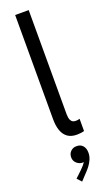

<svg xmlns="http://www.w3.org/2000/svg" viewBox="-193 -788 624 1092"><g transform="rotate(-20 119.0 -241.5)"><path d="M163.1 7.8Q128.4 7.8 106.7 -7.8Q85 -23.4 74.7 -52.5Q64.5 -81.5 64.5 -122.1V-752H146.5V-120.1Q146.5 -112.8 148.2 -100.6Q149.9 -88.4 157.7 -78.4Q165.5 -68.4 184.6 -68.4Q197.3 -68.4 207 -72.3V2Q197.8 4.9 185.5 6.3Q173.3 7.8 163.1 7.8ZM98.6 268.6 74.2 242.2 114.3 204.1Q124.5 194.3 133.1 184.3Q141.6 174.3 146.5 164.3Q151.4 154.3 150.4 144.5L166 142.6Q164.1 152.8 157 160.4Q149.9 168 136.7 168Q118.7 168 102.8 154.1Q86.9 140.1 86.9 118.2Q86.9 95.2 102.1 81.3Q117.2 67.4 136.7 68.4Q159.7 67.4 174.1 83Q188.5 98.6 188.5 126Q188.5 147.9 179.7 167.2Q170.9 186.5 159.7 201.2Q148.4 215.8 140.6 223.6Z"/></g></svg>

Font: Reddit Sans Condensed
Style: Regular
Weight: 400
Designer: Stephen Hutchings
Foundry: Reddit
Version: Version 1.014